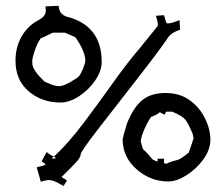

<svg xmlns="http://www.w3.org/2000/svg" viewBox="-20 -724 770 659"><path d="M212.9 -666Q329.1 -634.3 329.1 -511.2Q329.1 -481 306.9 -448.2Q284.7 -415.5 251.5 -393.8Q218.3 -372.1 188 -372.1Q123 -372.1 78.1 -410.9Q33.2 -449.7 33.2 -515.1Q33.2 -563 54.7 -599.9Q76.2 -636.7 113.8 -655.8Q137.2 -668.9 137.2 -687Q137.2 -687 136.2 -702.1L181.2 -704.1Q183.1 -686 190.7 -678Q198.2 -669.9 213.9 -665ZM557.1 -101.1Q496.6 -101.1 448.7 -143.1Q400.9 -185.1 400.9 -246.1Q400.9 -250.5 416 -300.8Q438.5 -356.4 468.5 -380.6Q498.5 -404.8 547.9 -404.8Q597.2 -404.8 631.3 -379.9Q665.5 -355 683.8 -317.4Q702.1 -279.8 702.1 -245.4Q702.1 -210.9 678.5 -177.7Q654.8 -144.5 620.6 -122.8Q586.4 -101.1 557.1 -101.1ZM551.8 -644Q553.7 -644 561 -644Q568.4 -644 596.2 -654.8L598.1 -622.1Q567.4 -611.8 556.2 -594.2Q527.8 -551.8 450.9 -453.4Q374 -355 315.4 -279.1Q256.8 -203.1 256.8 -193.8Q256.8 -183.1 237.8 -163.3Q218.8 -143.6 213.9 -138.7Q209 -133.8 201.4 -126.5Q193.8 -119.1 190.9 -116.2L207 -106.9L206.1 -106L210 -104L198.2 -85.9V-85Q195.8 -85.9 194.8 -86.9L199.2 -95.2L193.8 -87.9Q163.6 -106 149.9 -106Q136.2 -106 120.1 -100.1L106 -149.9Q125.5 -153.8 137.2 -159.2L123 -170.9L140.1 -202.1Q157.7 -188 165 -188L157.2 -180.2H171.9L165 -188Q167 -188 171.9 -192.9Q217.3 -236.3 265.9 -300.5Q314.5 -364.7 366.2 -437.5Q418 -510.3 457 -555.2L518.1 -630.9Q522 -634.8 522 -640.6Q522 -646.5 515.1 -669.9L543 -671.9Q550.8 -644 551.8 -644ZM203.1 -611.8H161.1Q126 -594.2 120.1 -592.8Q108.9 -578.1 99.9 -552Q90.8 -525.9 90.8 -514.9Q90.8 -503.9 91.6 -500.2Q92.3 -496.6 94.2 -492.4Q96.2 -488.3 97.9 -485.1Q99.6 -481.9 103 -477.3Q106.4 -472.7 108.2 -470.2Q109.9 -467.8 114.5 -462.9Q119.1 -458 120.6 -456.5Q122.1 -455.1 127.2 -449.7Q132.3 -444.3 132.8 -443.8L148.9 -437Q168.9 -428.2 182.6 -428.2Q196.3 -428.2 220.2 -441.7Q244.1 -455.1 250.2 -461.4Q256.3 -467.8 264.6 -487.5Q272.9 -507.3 272.9 -515.1Q272.9 -547.4 238.8 -596.2ZM640.1 -237.8 645 -250Q643.1 -252 643.1 -255.9L641.1 -265.1Q626 -301.3 615.5 -314Q605 -326.7 570.8 -340.8H550.8L543.9 -330.1L528.8 -338.9Q515.6 -328.1 499 -323.2Q487.3 -307.1 475.8 -281Q464.4 -254.9 462.9 -238.8L470.2 -212.9Q477.1 -206.5 483.4 -200Q489.7 -193.4 492.2 -190.9H491.2L504.9 -175.8L519 -169.9H521V-179.2H543V-164.1Q546.9 -162.1 550.8 -162.1Q564.9 -168.5 576.2 -171.6Q587.4 -174.8 591.8 -175.8Q601.6 -179.2 627.9 -200.2Q634.8 -221.7 641.1 -238.8Z"/></svg>

Font: Eater
Style: Regular
Weight: 400
Version: Version 001.002